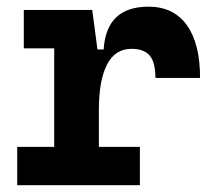

<svg xmlns="http://www.w3.org/2000/svg" viewBox="-20 -547 626 567"><path d="M272 -222.7 241.7 -400.9H286.1Q293.9 -527.3 418.5 -527.3Q492.2 -527.3 531.5 -473.1Q570.8 -418.9 570.8 -316.9H439Q439 -362.6 422.2 -382.7Q405.5 -402.8 368.2 -402.8Q319.7 -402.8 295.8 -356Q272 -309.1 272 -222.7ZM30.8 0V-113.3H393.1V0ZM140.1 0V-517.6H252.4L272 -369.1V0ZM50.3 -404.3V-517.6H245.6L255.4 -404.3Z"/></svg>

Font: Cascadia Mono
Style: Regular
Weight: 400
Monospace: yes
Designer: Aaron Bell
Foundry: Saja Typeworks
Version: Version 2404.023